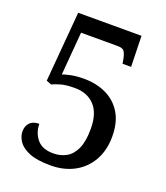

<svg xmlns="http://www.w3.org/2000/svg" viewBox="-134 -806 786 909"><g transform="rotate(20 259.0 -352.0)"><path d="M226 10Q157 10 118 -6.5Q79 -23 63 -47.5Q47 -72 47 -96Q47 -124 63 -140.5Q79 -157 110 -157Q110 -113 136.5 -80.5Q163 -48 219 -48Q255 -48 284 -64Q313 -80 330 -117Q347 -154 347 -218Q347 -296 310 -335Q273 -374 211 -374Q168 -374 142.5 -367Q117 -360 98 -351L73 -361L103 -714H422L426 -559H383L378 -586Q373 -609 365 -619.5Q357 -630 330 -630H148L130 -413Q145 -419 172.5 -424.5Q200 -430 236 -430Q299 -430 348.5 -406.5Q398 -383 426.5 -336Q455 -289 455 -218Q455 -148 425.5 -96.5Q396 -45 344.5 -17.5Q293 10 226 10Z"/></g></svg>

Font: Noto Serif Bengali SemiCondensed Medium
Style: Regular
Weight: 500
Width: 4
Designer: Juan Bruce, Universal Thirst, Indian Type Foundry and the Monotype Design Team.
Foundry: Monotype Imaging Inc.
Version: Version 2.003; ttfautohint (v1.8.4.7-5d5b)